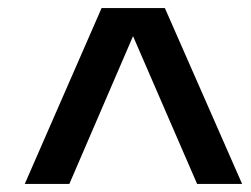

<svg xmlns="http://www.w3.org/2000/svg" viewBox="-20 -708 624 477"><path d="M310.5 -618.2 152.3 -251H41.5L232.4 -688H389.6L581.5 -251H469.7Z"/></svg>

Font: Arimo
Style: Bold Italic
Weight: 700
Italic angle: -12°
Designer: Steve Matteson
Foundry: Monotype Imaging Inc.
Version: Version 1.33